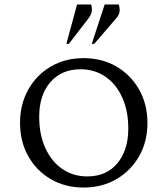

<svg xmlns="http://www.w3.org/2000/svg" viewBox="-20 -832 752 862"><path d="M355 10Q273 10 208.5 -27.5Q144 -65 107 -130.5Q70 -196 70 -280Q70 -364 107 -430Q144 -496 208.5 -533.5Q273 -571 355 -571Q438 -571 502.5 -533.5Q567 -496 604.5 -430Q642 -364 642 -280Q642 -196 604.5 -130.5Q567 -65 502.5 -27.5Q438 10 355 10ZM372 -40Q458 -40 507 -99Q556 -158 556 -255Q556 -334 529 -394Q502 -454 453.5 -487.5Q405 -521 342 -521Q256 -521 206 -463Q156 -405 156 -308Q156 -228 183.5 -167.5Q211 -107 259.5 -73.5Q308 -40 372 -40ZM278 -635 326 -812H389Q394 -797 392 -782Q390 -767 377 -749L289 -635ZM392 -635 450 -812H513Q518 -797 517 -781.5Q516 -766 501 -749L403 -635Z"/></svg>

Font: Spectral SC
Style: Regular
Weight: 400
Designer: Jean-Baptiste Levee
Foundry: Production Type
Version: Version 2.001